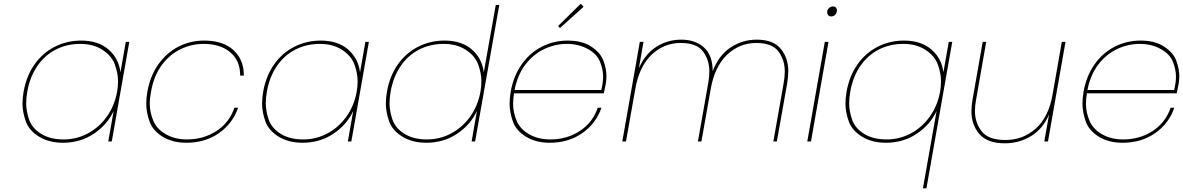

<svg xmlns="http://www.w3.org/2000/svg" viewBox="-20 -767 6415 1041"><path d="M108 -270Q123 -355 167 -417.5Q211 -480 277 -513.5Q343 -547 420 -547Q513 -547 568.5 -498.5Q624 -450 633 -375L662 -540H681L586 0H567L596 -165Q561 -90 488 -41.5Q415 7 322 7Q245 7 191 -26.5Q137 -60 119.5 -110Q102 -160 102 -205Q102 -236 108 -270ZM615 -270Q620 -299 620 -326Q620 -369 603 -416.5Q586 -464 536 -496.5Q486 -529 416 -529Q342 -529 282 -498Q222 -467 182 -408.5Q142 -350 128 -270Q122 -237 122 -207Q122 -166 137.5 -119.5Q153 -73 202 -42Q251 -11 325 -11Q395 -11 456 -43.5Q517 -76 559 -134.5Q601 -193 615 -270Z M779 -270Q794 -355 838.5 -418Q883 -481 947.5 -514Q1012 -547 1087 -547Q1190 -547 1246 -495Q1302 -443 1302 -360Q1302 -358 1302 -357H1282Q1282 -358 1282 -360Q1282 -438 1228.5 -483.5Q1175 -529 1084 -529Q1019 -529 959.5 -500.5Q900 -472 857 -414Q814 -356 799 -270Q792 -235 792 -204Q792 -160 810.5 -114Q829 -68 878.5 -39.5Q928 -11 993 -11Q1084 -11 1154 -57Q1224 -103 1251 -183H1271Q1242 -98 1167.5 -45.5Q1093 7 990 7Q915 7 861.5 -26Q808 -59 790.5 -109Q773 -159 773 -205Q773 -236 779 -270Z M1407 -270Q1422 -355 1466 -417.5Q1510 -480 1576 -513.5Q1642 -547 1719 -547Q1812 -547 1867.5 -498.5Q1923 -450 1932 -375L1961 -540H1980L1885 0H1866L1895 -165Q1860 -90 1787 -41.5Q1714 7 1621 7Q1544 7 1490 -26.5Q1436 -60 1418.5 -110Q1401 -160 1401 -205Q1401 -236 1407 -270ZM1914 -270Q1919 -299 1919 -326Q1919 -369 1902 -416.5Q1885 -464 1835 -496.5Q1785 -529 1715 -529Q1641 -529 1581 -498Q1521 -467 1481 -408.5Q1441 -350 1427 -270Q1421 -237 1421 -207Q1421 -166 1436.5 -119.5Q1452 -73 1501 -42Q1550 -11 1624 -11Q1694 -11 1755 -43.5Q1816 -76 1858 -134.5Q1900 -193 1914 -270Z M2078 -270Q2093 -355 2137 -417.5Q2181 -480 2247 -513.5Q2313 -547 2390 -547Q2483 -547 2538.5 -498.5Q2594 -450 2603 -375L2668 -740H2687L2556 0H2537L2566 -166Q2531 -90 2458 -41.5Q2385 7 2292 7Q2215 7 2161 -26.5Q2107 -60 2089.5 -110Q2072 -160 2072 -205Q2072 -236 2078 -270ZM2585 -270Q2590 -299 2590 -326Q2590 -369 2573 -416.5Q2556 -464 2506 -496.5Q2456 -529 2386 -529Q2312 -529 2252 -498Q2192 -467 2152 -408.5Q2112 -350 2098 -270Q2092 -237 2092 -207Q2092 -166 2107.5 -119.5Q2123 -73 2172 -42Q2221 -11 2295 -11Q2365 -11 2426 -43.5Q2487 -76 2529 -134.5Q2571 -193 2585 -270Z M2963 -11Q3054 -11 3124 -57Q3194 -103 3221 -183H3241Q3212 -98 3137.5 -45.5Q3063 7 2960 7Q2885 7 2831.5 -26Q2778 -59 2760.5 -109Q2743 -159 2743 -205Q2743 -236 2749 -270Q2764 -355 2808.5 -418Q2853 -481 2918 -514Q2983 -547 3058 -547Q3137 -547 3187 -513.5Q3237 -480 3252.5 -436Q3268 -392 3268 -355Q3268 -335 3265 -315Q3258 -279 3254 -261H2767Q2762 -230 2762 -204Q2762 -157 2781.5 -111.5Q2801 -66 2850 -38.5Q2899 -11 2963 -11ZM3054 -529Q2990 -529 2931.5 -501.5Q2873 -474 2829.5 -418Q2786 -362 2770 -279H3240Q3250 -319 3250 -353Q3250 -389 3233.5 -431.5Q3217 -474 3167 -501.5Q3117 -529 3054 -529ZM3144 -730 3016 -615 3006 -626 3129 -747Z M4083 -552Q4173 -552 4213.5 -502Q4254 -452 4254 -382Q4254 -351 4248 -315L4192 0H4173L4229 -317Q4235 -351 4235 -380Q4235 -441 4201 -487.5Q4167 -534 4080 -534Q3989 -534 3921.5 -469.5Q3854 -405 3833 -282L3783 0H3764L3820 -317Q3826 -351 3826 -380Q3826 -441 3792 -487.5Q3758 -534 3671 -534Q3579 -534 3512 -469.5Q3445 -405 3424 -282L3374 0H3354L3449 -540H3469L3444 -397Q3478 -475 3539 -513.5Q3600 -552 3674 -552Q3750 -552 3797 -509.5Q3844 -467 3844 -381Q3877 -467 3941 -509.5Q4005 -552 4083 -552Z M4487 -678Q4476 -678 4470.5 -684.5Q4465 -691 4465 -700Q4465 -702 4465 -705Q4467 -717 4476 -724.5Q4485 -732 4496 -732Q4507 -732 4512.5 -725.5Q4518 -719 4518 -711Q4518 -708 4517 -705Q4515 -693 4506.5 -685.5Q4498 -678 4487 -678ZM4472 -540 4377 0H4357L4452 -540Z M4570 -270Q4585 -355 4629 -417.5Q4673 -480 4738.5 -513.5Q4804 -547 4881 -547Q4974 -547 5030 -498.5Q5086 -450 5095 -375L5124 -540H5143L5003 254H4984L5058 -165Q5023 -90 4950 -41.5Q4877 7 4784 7Q4707 7 4653 -26.5Q4599 -60 4581.5 -110Q4564 -160 4564 -205Q4564 -236 4570 -270ZM5077 -270Q5082 -299 5082 -326Q5082 -369 5065 -416.5Q5048 -464 4998 -496.5Q4948 -529 4878 -529Q4804 -529 4744 -498Q4684 -467 4644 -408.5Q4604 -350 4590 -270Q4584 -237 4584 -207Q4584 -166 4599.5 -119.5Q4615 -73 4664 -42Q4713 -11 4787 -11Q4857 -11 4918 -43.5Q4979 -76 5021 -134.5Q5063 -193 5077 -270Z M5757 -540 5662 0H5642L5668 -147Q5636 -70 5571.5 -30Q5507 10 5428 10Q5333 10 5290 -40.5Q5247 -91 5247 -162Q5247 -192 5253 -227L5308 -540H5327L5272 -225Q5266 -193 5266 -165Q5266 -102 5302.5 -55Q5339 -8 5431 -8Q5527 -8 5596.5 -70.5Q5666 -133 5687 -255L5737 -540Z M6069 -11Q6160 -11 6230 -57Q6300 -103 6327 -183H6347Q6318 -98 6243.5 -45.5Q6169 7 6066 7Q5991 7 5937.5 -26Q5884 -59 5866.5 -109Q5849 -159 5849 -205Q5849 -236 5855 -270Q5870 -355 5914.5 -418Q5959 -481 6024 -514Q6089 -547 6164 -547Q6243 -547 6293 -513.5Q6343 -480 6358.5 -436Q6374 -392 6374 -355Q6374 -335 6371 -315Q6364 -279 6360 -261H5873Q5868 -230 5868 -204Q5868 -157 5887.5 -111.5Q5907 -66 5956 -38.5Q6005 -11 6069 -11ZM6160 -529Q6096 -529 6037.5 -501.5Q5979 -474 5935.5 -418Q5892 -362 5876 -279H6346Q6356 -319 6356 -353Q6356 -389 6339.5 -431.5Q6323 -474 6273 -501.5Q6223 -529 6160 -529Z"/></svg>

Font: Fz Poppins Thin
Style: Italic
Weight: 100
Italic angle: -10°
Designer: Ninad Kale (Devanagari), Jonny Pinhorn (Latin)
Foundry: Indian Type Foundry
Version: Vit hóa bi Vntype.Com & FontZin.Com